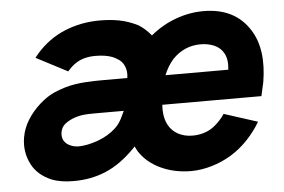

<svg xmlns="http://www.w3.org/2000/svg" viewBox="-46 -641 1064 720"><g transform="rotate(-5 486.5 -281.0)"><path d="M573 -164.5Q585.5 -141.5 609 -129Q632.5 -116.5 662.5 -116.5Q709 -116.5 742.5 -141.5Q768.5 -161.5 785.5 -187.5L911.5 -147Q891.5 -112.5 862 -81.2Q832.5 -50 798 -29Q763.5 -8 723.5 3.8Q683.5 15.5 646 15.5Q583 15.5 531 -9Q478.5 -34 451 -78L442.5 -95L435.5 -87.5Q408.5 -60 380.5 -40Q352.5 -20 322 -7.5Q268 14.5 204 14.5Q154 14.5 121 1Q70 -20.5 48 -62.5Q23 -110.5 32.5 -165.5Q38.5 -199.5 57.5 -230Q76.5 -260.5 105 -286Q133 -310.5 158.5 -322Q200.5 -340.5 239 -346.5Q276 -353 345 -353H437.5Q441.5 -377 433.2 -397.2Q425 -417.5 405 -428Q377 -446 325 -446Q282.5 -446 254 -428Q236 -417 219 -397L101 -458.5L114.5 -475Q160 -526.5 221.5 -551.8Q283 -577 353 -577Q392 -577 425.5 -570.8Q459 -564.5 495 -547Q521 -531.5 543.5 -504Q587.5 -540.5 639 -559.2Q690.5 -578 743.5 -578Q862.5 -578 917.5 -489.5Q964.5 -415 944 -292.5L932.5 -241.5H559.5Q556 -195 573 -164.5ZM616.5 -409.5Q605 -396.5 596.2 -381.8Q587.5 -367 581 -351H817.5Q822 -389.5 808.5 -413.5Q797 -434.5 773.8 -444.8Q750.5 -455 722 -455Q660.5 -455 616.5 -409.5ZM413.5 -231.5H349H305Q277.5 -231.5 263.5 -230Q253 -229 241.8 -226.2Q230.5 -223.5 220.2 -219.2Q210 -215 201.2 -209.5Q192.5 -204 186.5 -198Q177 -188 174 -172Q171 -153.5 179 -139.5Q186.5 -128 199 -121.8Q211.5 -115.5 223 -114.5Q227 -113.5 233.5 -113.5Q264 -113.5 306 -128Q347.5 -143.5 374 -168.5Q383 -176.5 389.2 -185.5Q395.5 -194.5 400 -203.2Q404.5 -212 407.8 -219.5Q411 -227 413.5 -231.5Z"/></g></svg>

Font: Russisch Sans ExtraBold
Style: Italic
Weight: 800
Width: 4
Italic angle: -10°
Designer: Michael Sharanda (font) & Cristiano Sobral (main changes)
Foundry: Michael Sharanda
Version: Version 2.00;September 8, 2020;FontCreator 13.0.0.2681 64-bi